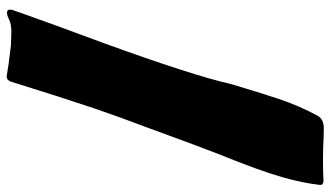

<svg xmlns="http://www.w3.org/2000/svg" viewBox="-221 -643 958 556"><g transform="rotate(90 258.0 -365.0)"><path d="M201.7 94.7H200.7Q171.9 89.4 112.8 82.5L73.7 81.1Q49.8 81.1 37.1 87.4Q24.4 93.8 17.1 93.8Q7.8 93.8 7.8 85Q7.8 82 8.8 78.1Q10.7 71.3 55.2 -51.8Q164.1 -342.3 206.1 -488.3Q216.8 -525.9 223.1 -553.7Q246.6 -633.8 266.6 -693.6Q286.6 -753.4 315.9 -807.1Q326.2 -823.7 352.1 -823.7L377 -823.2Q410.6 -821.3 444.8 -821.3Q474.1 -821.3 503.9 -822.8Q515.6 -822.3 515.6 -813Q509.3 -759.8 493.7 -705.6Q474.1 -636.7 427.7 -522.9Q406.7 -469.7 350.1 -314.5Q320.8 -237.3 294.4 -160.6Q262.7 -66.4 216.8 81.1Q212.4 94.7 201.7 94.7Z"/></g></svg>

Font: Weird Comic
Style: Italic
Weight: 400
Italic angle: -16°
Designer: GGBotNet
Foundry: GGBotNet
Version: 0.80